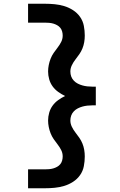

<svg xmlns="http://www.w3.org/2000/svg" viewBox="-20 -853 640 1026"><path d="M130 153V52H220Q231 52 242.5 51Q254 50 264.5 47Q275 44 285 38.5Q295 33 302 24.5Q309 16 312 5Q315 -6 315 -17Q315 -35 307 -51Q299 -67 288 -81Q277 -95 267 -109.5Q257 -124 250.5 -140.5Q244 -157 240.5 -174.5Q237 -192 237 -209Q237 -230 243 -251Q249 -272 261.5 -289Q274 -306 291.5 -318.5Q309 -331 328 -340Q309 -349 291.5 -361.5Q274 -374 261.5 -391Q249 -408 243 -429Q237 -450 237 -471Q237 -488 240.5 -505.5Q244 -523 250.5 -539.5Q257 -556 267 -570.5Q277 -585 288 -599Q299 -613 307 -629Q315 -645 315 -663Q315 -674 312 -685Q309 -696 302 -704.5Q295 -713 285 -718.5Q275 -724 264.5 -727Q254 -730 242.5 -731Q231 -732 220 -732H130V-833H220Q246 -833 272 -830.5Q298 -828 323 -820.5Q348 -813 370.5 -798.5Q393 -784 408 -762.5Q423 -741 428 -715Q433 -689 433 -663Q433 -645 430 -627.5Q427 -610 420.5 -594Q414 -578 404 -563.5Q394 -549 383 -535Q372 -521 364 -504.5Q356 -488 356 -471Q356 -457 360.5 -444.5Q365 -432 374.5 -422Q384 -412 396 -406Q408 -400 420.5 -396.5Q433 -393 446.5 -391.5Q460 -390 473 -390H492V-290H473Q460 -290 446.5 -288.5Q433 -287 420.5 -283.5Q408 -280 396 -274Q384 -268 374.5 -258Q365 -248 360.5 -235.5Q356 -223 356 -209Q356 -192 364 -175.5Q372 -159 383 -145Q394 -131 404 -116.5Q414 -102 420.5 -86Q427 -70 430 -52.5Q433 -35 433 -17Q433 9 428 35Q423 61 408 82.5Q393 104 370.5 118.5Q348 133 323 140.5Q298 148 272 150.5Q246 153 220 153Z"/></svg>

Font: Iosevka Plex Etoile
Style: Bold
Weight: 700
Designer: Belleve Invis
Foundry: Belleve Invis
Version: Version 25.1.1; ttfautohint (v1.8.4)